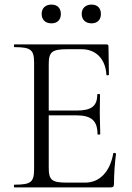

<svg xmlns="http://www.w3.org/2000/svg" viewBox="-20 -819 577 839"><path d="M43 0H462C474 0 478 -4 478 -15C478 -57 482 -111 487 -147C487 -151 475 -152 475 -149C461 -69 416 -21 352 -21H272C207 -21 193 -32 193 -85V-315H313C380 -315 406 -291 406 -233C406 -230 418 -230 418 -233L416 -325L417 -406C417 -409 405 -409 405 -406C405 -356 380 -336 316 -336H193V-539C193 -592 207 -604 275 -604H336C399 -604 441 -562 445 -492C445 -489 456 -489 456 -493L454 -616C454 -622 452 -625 445 -625H43C40 -625 40 -613 43 -613C116 -613 129 -601 129 -544V-81C129 -23 116 -12 43 -12C40 -12 40 0 43 0ZM205 -717C230 -717 246 -732 246 -758C246 -783 231 -799 205 -799C179 -799 162 -784 162 -758C162 -733 178 -717 205 -717ZM380 -717C405 -717 421 -732 421 -758C421 -783 406 -799 380 -799C355 -799 337 -784 337 -758C337 -733 354 -717 380 -717Z"/></svg>

Font: Cormorant Garamond
Style: Regular
Weight: 400
Designer: Christian Thalmann (Catharsis Fonts)
Foundry: Catharsis Fonts
Version: Version 4.002;Glyphs 3.4 (3410)